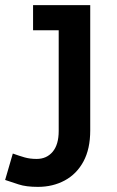

<svg xmlns="http://www.w3.org/2000/svg" viewBox="-100 -491 456 749"><path d="M48 238Q2 238 -27 228.5Q-56 219 -80 211L-50 108Q-25 117 -4 123Q17 129 43 129Q82 129 105.5 101Q129 73 129 20V-471H252V18Q252 90 225.5 139Q199 188 152.5 213Q106 238 48 238ZM29 -373V-471H221V-373Z"/></svg>

Font: BioRhyme
Style: Bold
Weight: 700
Designer: Aoife Mooney
Foundry: Aoife Mooney Type
Version: Version 1.600;gftools[0.9.33]